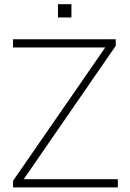

<svg xmlns="http://www.w3.org/2000/svg" viewBox="-20 -892 619 914"><path d="M541 -39V0H66L65 2V0H42V-31L481 -666H42V-705H508L509 -707V-705H531V-674L93 -39ZM256 -872H320V-809H256Z"/></svg>

Font: wassup Sans
Style: Light
Weight: 200
Version: Version 2.001